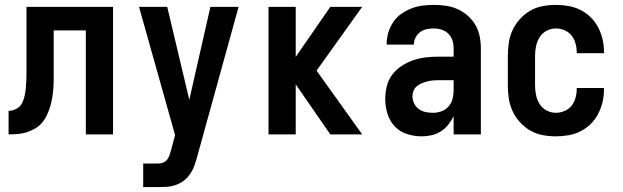

<svg xmlns="http://www.w3.org/2000/svg" viewBox="-20 -548 2540 783"><path d="M15 0V-96Q31 -96 46.5 -104Q62 -112 69.5 -126.5Q77 -141 80.5 -157.5Q84 -174 85.5 -190.5Q87 -207 87.5 -223.5Q88 -240 88 -257V-520H441V0H330V-424H199V-261Q199 -242 199 -223.5Q199 -205 197.5 -186.5Q196 -168 193 -149.5Q190 -131 184.5 -113Q179 -95 171 -78Q163 -61 151 -47Q139 -33 122.5 -23.5Q106 -14 88.5 -8.5Q71 -3 52 -1.5Q33 0 15 0Z M621 215H564V119H621Q631 119 641 116.5Q651 114 658.5 106.5Q666 99 669.5 89.5Q673 80 676 70L694 3L547 -520H662L752 -141L838 -520H953L783 95Q778 113 771.5 130.5Q765 148 754 163.5Q743 179 728 190Q713 201 695 207Q677 213 658.5 214Q640 215 621 215Z M1457 0H1327L1186 -204V0H1075V-520H1186V-316L1327 -520H1457L1271 -260Z M1700 8Q1669 8 1639.5 -1.5Q1610 -11 1589.5 -33Q1569 -55 1560 -84.5Q1551 -114 1551 -144Q1551 -171 1557.5 -197Q1564 -223 1580 -244Q1596 -265 1618.5 -279.5Q1641 -294 1665.5 -302.5Q1690 -311 1716.5 -314Q1743 -317 1769 -317H1830V-351Q1830 -368 1825 -383.5Q1820 -399 1808.5 -410.5Q1797 -422 1781 -427Q1765 -432 1749 -432Q1734 -432 1720 -429Q1706 -426 1694 -417.5Q1682 -409 1675 -395.5Q1668 -382 1668 -368V-366H1557V-371Q1557 -394 1564 -416.5Q1571 -439 1584 -458.5Q1597 -478 1616.5 -491.5Q1636 -505 1657.5 -513.5Q1679 -522 1702.5 -525Q1726 -528 1749 -528Q1774 -528 1798.5 -524.5Q1823 -521 1845.5 -511Q1868 -501 1887 -484.5Q1906 -468 1918.5 -446.5Q1931 -425 1936 -400.5Q1941 -376 1941 -351V0H1830V-74Q1821 -56 1808 -39.5Q1795 -23 1777.5 -12Q1760 -1 1740 3.5Q1720 8 1700 8ZM1746 -88Q1763 -88 1780 -94Q1797 -100 1809 -113.5Q1821 -127 1825.5 -144.5Q1830 -162 1830 -180V-221H1769Q1757 -221 1745.5 -220Q1734 -219 1722.5 -216Q1711 -213 1700 -208.5Q1689 -204 1680 -196.5Q1671 -189 1666.5 -178Q1662 -167 1662 -155Q1662 -140 1669 -126Q1676 -112 1688.5 -103Q1701 -94 1716 -91Q1731 -88 1746 -88Z M2247 8Q2220 8 2193 3Q2166 -2 2142.5 -15.5Q2119 -29 2100.5 -49.5Q2082 -70 2070.5 -94.5Q2059 -119 2055 -146Q2051 -173 2051 -200V-320Q2051 -347 2055 -374Q2059 -401 2070.5 -425.5Q2082 -450 2100.5 -470.5Q2119 -491 2142.5 -504.5Q2166 -518 2193 -523Q2220 -528 2247 -528Q2273 -528 2298.5 -523.5Q2324 -519 2347 -507.5Q2370 -496 2388.5 -478Q2407 -460 2419 -437Q2431 -414 2437 -389Q2443 -364 2443 -338V-331H2332V-334Q2332 -353 2327 -371Q2322 -389 2311 -403Q2300 -417 2282.5 -424.5Q2265 -432 2247 -432Q2227 -432 2209 -422.5Q2191 -413 2180.5 -396Q2170 -379 2166 -359.5Q2162 -340 2162 -320V-200Q2162 -180 2166 -160.5Q2170 -141 2180.5 -124Q2191 -107 2209 -97.5Q2227 -88 2247 -88Q2265 -88 2282.5 -95.5Q2300 -103 2311 -117Q2322 -131 2327 -149Q2332 -167 2332 -186V-189H2443V-182Q2443 -156 2437 -131Q2431 -106 2419 -83Q2407 -60 2388.5 -42Q2370 -24 2347 -12.5Q2324 -1 2298.5 3.5Q2273 8 2247 8Z"/></svg>

Font: Iosevka Custom
Style: Bold
Weight: 700
Monospace: yes
Designer: Belleve Invis
Foundry: Belleve Invis
Version: Version 30.3.3; ttfautohint (v1.8.3)